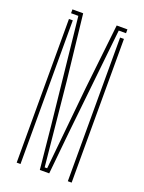

<svg xmlns="http://www.w3.org/2000/svg" viewBox="-150 -871 707 942"><g transform="rotate(20 203.5 -400.0)"><path d="M179 -5 157 -226 98 -780H60V-800H116L154 -459L197 -25H210L253 -459L291 -800H347V-780H309L250 -226L228 -5ZM60 0V-750H80V-228V0ZM327 0V-223V-750H347V0Z"/></g></svg>

Font: Big Shoulders Stencil Thin
Style: Regular
Weight: 100
Designer: Patric King
Foundry: XO Type Co
Version: Version 2.001